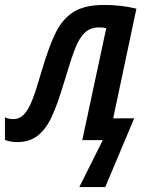

<svg xmlns="http://www.w3.org/2000/svg" viewBox="-63 -567 602 777"><path d="M353 0H270L367 -453Q355 -456 338 -456Q303 -456 280.5 -435Q258 -414 241 -370.5Q224 -327 197 -236Q171 -149 148 -98Q125 -47 91.5 -19.5Q58 8 7 8Q-22 8 -43 -1V-92Q-28 -85 -9 -85Q16 -85 34 -104Q52 -123 67.5 -162Q83 -201 103 -271Q135 -380 163 -436Q191 -492 236 -519.5Q281 -547 359 -547Q427 -547 489 -532L395 -88H480L363 190H258Z"/></svg>

Font: Noto Sans UI NarrowMedium
Style: Italic
Weight: 500
Width: 4
Italic angle: -12°
Designer: Monotype Design Team
Foundry: Monotype Imaging Inc.
Version: Version 1.001